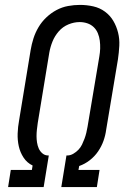

<svg xmlns="http://www.w3.org/2000/svg" viewBox="-20 -763 540 783"><path d="M13 0 24 -70H110L113 -88Q90 -99 76 -120.5Q62 -142 56.5 -167Q51 -192 52 -219Q53 -246 58 -273L105 -559Q109 -583 116.5 -606.5Q124 -630 137 -652Q150 -674 169 -692Q188 -710 210.5 -722Q233 -734 257.5 -738.5Q282 -743 306 -743Q334 -743 360.5 -737Q387 -731 408 -715.5Q429 -700 442 -678Q455 -656 461.5 -630Q468 -604 466.5 -576Q465 -548 461 -521L413 -234Q410 -211 402 -188.5Q394 -166 380 -145.5Q366 -125 346 -109.5Q326 -94 303 -86L300 -70H386L375 0H230L251 -129H255Q267 -129 279 -136Q291 -143 300 -152.5Q309 -162 314.5 -173.5Q320 -185 324.5 -197Q329 -209 332 -221.5Q335 -234 337 -246L385 -532Q388 -549 388.5 -565Q389 -581 387 -597Q385 -613 379 -627.5Q373 -642 362 -652.5Q351 -663 336 -668Q321 -673 305 -673Q282 -673 259 -663.5Q236 -654 219.5 -635Q203 -616 194 -593.5Q185 -571 181 -548L134 -262Q132 -248 130.5 -234.5Q129 -221 129 -208Q129 -195 131 -182Q133 -169 138 -157.5Q143 -146 153 -137.5Q163 -129 176 -129H179L158 0Z"/></svg>

Font: Iosevka Curly Slab
Style: Italic
Weight: 400
Italic angle: -9°
Monospace: yes
Designer: Belleve Invis
Foundry: Belleve Invis
Version: Version 22.1.2; ttfautohint (v1.8.4)